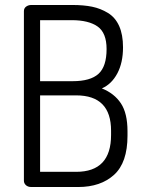

<svg xmlns="http://www.w3.org/2000/svg" viewBox="-20 -751 578 771"><path d="M76 -25V-706Q76 -718 85 -724.5Q94 -731 106 -731H270Q316 -731 350 -724Q384 -717 413.5 -699Q443 -681 458.5 -646.5Q474 -612 474 -561Q474 -499 451 -456Q428 -413 389 -396Q439 -376 465.5 -336Q492 -296 492 -224V-206Q492 -98 438 -49Q384 0 294 0H106Q92 0 84 -7.5Q76 -15 76 -25ZM141 -61H286Q426 -61 426 -209V-226Q426 -368 286 -368H141ZM141 -670V-425H272Q343 -425 375.5 -454.5Q408 -484 408 -554Q408 -619 372 -644.5Q336 -670 268 -670Z"/></svg>

Font: Dosis
Style: Book
Weight: 400
Designer: EdgarTolentino, PabloImpallari, IginoMarini
Foundry: EdgarTolentino, PabloImpallari, IginoMarini
Version: Version 1.007